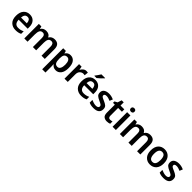

<svg xmlns="http://www.w3.org/2000/svg" viewBox="502 -2785 5044 5044"><g transform="rotate(45 3024.0 -263.0)"><path d="M283 -551Q176 -551 111 -477.5Q46 -404 46 -266Q46 -129 118 -59.5Q190 10 302 10Q360 10 400.5 1Q441 -8 479 -27V-122Q438 -102 398.5 -92Q359 -82 310 -82Q175 -82 170 -244H505V-306Q505 -420 445.5 -485.5Q386 -551 283 -551ZM284 -463Q337 -463 362 -425Q387 -387 388 -328H173Q184 -463 284 -463Z M1209 -551Q1161 -551 1119 -530.5Q1077 -510 1053 -466H1045Q1007 -551 891 -551Q842 -551 802.5 -531Q763 -511 740 -469H735L717 -541H623V0H744V-268Q744 -359 768.5 -407Q793 -455 857 -455Q942 -455 942 -333V0H1064V-286Q1064 -368 1089.5 -411.5Q1115 -455 1177 -455Q1263 -455 1263 -333V0H1384V-352Q1384 -456 1340 -503.5Q1296 -551 1209 -551Z M1763 -455Q1818 -455 1845 -407Q1872 -359 1872 -273Q1872 -188 1845.5 -137Q1819 -86 1765 -86Q1698 -86 1673.5 -134Q1649 -182 1649 -272V-288Q1649 -373 1675 -414Q1701 -455 1763 -455ZM1799 -551Q1740 -551 1705.5 -527Q1671 -503 1649 -469H1644L1627 -541H1528V240H1649V20Q1649 1 1647 -22.5Q1645 -46 1643 -64H1649Q1670 -35 1704.5 -12.5Q1739 10 1796 10Q1884 10 1940.5 -61.5Q1997 -133 1997 -271Q1997 -410 1943 -480.5Q1889 -551 1799 -551Z M2385 -551Q2335 -551 2296 -520Q2257 -489 2234 -446H2228L2211 -541H2117V0H2238V-282Q2238 -362 2281 -402.5Q2324 -443 2375 -443Q2390 -443 2403.5 -441Q2417 -439 2428 -437L2439 -546Q2417 -551 2385 -551Z M2718 -551Q2611 -551 2546 -477.5Q2481 -404 2481 -266Q2481 -129 2553 -59.5Q2625 10 2737 10Q2795 10 2835.5 1Q2876 -8 2914 -27V-122Q2873 -102 2833.5 -92Q2794 -82 2745 -82Q2610 -82 2605 -244H2940V-306Q2940 -420 2880.5 -485.5Q2821 -551 2718 -551ZM2719 -463Q2772 -463 2797 -425Q2822 -387 2823 -328H2608Q2619 -463 2719 -463ZM2861 -766H2723Q2704 -732 2673 -689Q2642 -646 2620 -618V-606H2700Q2736 -633 2786.5 -680.5Q2837 -728 2861 -756Z M3408 -155Q3408 -223 3370.5 -256.5Q3333 -290 3263 -319Q3194 -348 3170 -365.5Q3146 -383 3146 -409Q3146 -461 3225 -461Q3257 -461 3293 -450.5Q3329 -440 3364 -424L3401 -511Q3316 -551 3228 -551Q3138 -551 3083.5 -513.5Q3029 -476 3029 -404Q3029 -336 3065.5 -303Q3102 -270 3173 -238Q3246 -206 3268.5 -187Q3291 -168 3291 -143Q3291 -79 3198 -79Q3159 -79 3113.5 -92.5Q3068 -106 3030 -123V-23Q3065 -6 3104.5 2Q3144 10 3198 10Q3408 10 3408 -155Z M3724 -84Q3657 -84 3657 -164V-452H3798V-541H3657V-660H3581L3543 -546L3467 -504V-452H3535V-163Q3535 -62 3580.5 -26Q3626 10 3692 10Q3726 10 3755 4Q3784 -2 3803 -10V-98Q3764 -84 3724 -84Z M3965 -748Q3937 -748 3917 -733.5Q3897 -719 3897 -684Q3897 -650 3917 -635Q3937 -620 3965 -620Q3992 -620 4012 -635Q4032 -650 4032 -684Q4032 -719 4012 -733.5Q3992 -748 3965 -748ZM4025 -541H3903V0H4025Z M4759 -551Q4711 -551 4669 -530.5Q4627 -510 4603 -466H4595Q4557 -551 4441 -551Q4392 -551 4352.5 -531Q4313 -511 4290 -469H4285L4267 -541H4173V0H4294V-268Q4294 -359 4318.5 -407Q4343 -455 4407 -455Q4492 -455 4492 -333V0H4614V-286Q4614 -368 4639.5 -411.5Q4665 -455 4727 -455Q4813 -455 4813 -333V0H4934V-352Q4934 -456 4890 -503.5Q4846 -551 4759 -551Z M5538 -271Q5538 -405 5470 -478Q5402 -551 5295 -551Q5182 -551 5116 -478Q5050 -405 5050 -271Q5050 -136 5118.5 -63Q5187 10 5292 10Q5405 10 5471.5 -63Q5538 -136 5538 -271ZM5175 -271Q5175 -455 5293 -455Q5357 -455 5385 -407.5Q5413 -360 5413 -271Q5413 -182 5385 -133.5Q5357 -85 5294 -85Q5231 -85 5203 -133.5Q5175 -182 5175 -271Z M6008 -155Q6008 -223 5970.5 -256.5Q5933 -290 5863 -319Q5794 -348 5770 -365.5Q5746 -383 5746 -409Q5746 -461 5825 -461Q5857 -461 5893 -450.5Q5929 -440 5964 -424L6001 -511Q5916 -551 5828 -551Q5738 -551 5683.5 -513.5Q5629 -476 5629 -404Q5629 -336 5665.5 -303Q5702 -270 5773 -238Q5846 -206 5868.5 -187Q5891 -168 5891 -143Q5891 -79 5798 -79Q5759 -79 5713.5 -92.5Q5668 -106 5630 -123V-23Q5665 -6 5704.5 2Q5744 10 5798 10Q6008 10 6008 -155Z"/></g></svg>

Font: Noto Sans Display Medium
Style: Regular
Weight: 500
Designer: Monotype Design Team
Foundry: Monotype Imaging Inc.
Version: Version 1.900